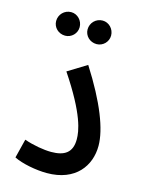

<svg xmlns="http://www.w3.org/2000/svg" viewBox="-107 -751 616 820"><g transform="rotate(15 201.0 -340.5)"><path d="M244 -582C272 -582 295 -605 295 -633C295 -662 272 -686 244 -686C214 -686 191 -662 191 -633C191 -605 214 -582 244 -582ZM105 -582C133 -582 156 -605 156 -633C156 -662 133 -686 105 -686C75 -686 52 -662 52 -633C52 -605 75 -582 105 -582ZM35 -25C70 -7 134 5 181 5C309 5 365 -77 365 -164C365 -237 323 -346 233 -487L150 -436C258 -275 268 -203 268 -167C268 -108 234 -87 176 -87C143 -87 96 -95 56 -109Z"/></g></svg>

Font: Noto Sans Arabic ExtCond Med
Style: Regular
Weight: 500
Width: 2
Designer: Monotype Design Team, Nadine Chahine, Nizar Qandah and Khaled Hosny
Foundry: Monotype Imaging Inc.
Version: Version 2.012